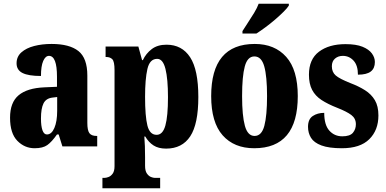

<svg xmlns="http://www.w3.org/2000/svg" viewBox="-20 -786 2072 1031"><path d="M166 10Q112 10 73 -30Q34 -70 34 -154Q34 -236 80 -274.5Q126 -313 218 -317L286 -320V-374Q286 -486 243 -486Q224 -486 212 -458.5Q200 -431 200 -378Q133 -378 101 -394Q69 -410 69 -446Q69 -482 95 -505Q121 -528 163.5 -539Q206 -550 257 -550Q353 -550 401 -512Q449 -474 449 -380V-126Q449 -86 460 -71Q471 -56 499 -56H502V0H315L295 -64H286Q258 -24 234 -7Q210 10 166 10ZM232 -64Q257 -64 272 -99Q287 -134 287 -191V-265L262 -262Q227 -258 213.5 -230.5Q200 -203 200 -150Q200 -109 208 -86.5Q216 -64 232 -64Z M530 225V169H543Q550 169 562.5 164.5Q575 160 585 146.5Q595 133 595 106V-409Q595 -456 583 -468Q571 -480 550 -480H547V-536H723L743 -463H747Q764 -499 795 -522.5Q826 -546 874 -546Q957 -546 1001 -478.5Q1045 -411 1045 -265Q1045 -120 1001.5 -54Q958 12 872 12Q831 12 804.5 -5Q778 -22 760 -53H755Q757 -29 758 -1.5Q759 26 759 58V104Q759 132 769 146Q779 160 791 164.5Q803 169 810 169H840V225ZM821 -62Q854 -62 868 -112Q882 -162 882 -264Q882 -362 868.5 -416Q855 -470 824 -470Q784 -470 771.5 -415.5Q759 -361 759 -266Q759 -162 771.5 -112Q784 -62 821 -62Z M1345 10Q1237 10 1175.5 -59.5Q1114 -129 1114 -270Q1114 -550 1348 -550Q1455 -550 1517 -480.5Q1579 -411 1579 -270Q1579 10 1345 10ZM1347 -56Q1385 -56 1399.5 -110.5Q1414 -165 1414 -270Q1414 -376 1399 -429.5Q1384 -483 1346 -483Q1309 -483 1294.5 -429.5Q1280 -376 1280 -270Q1280 -165 1295 -110.5Q1310 -56 1347 -56ZM1282 -619Q1295 -640 1312 -665.5Q1329 -691 1345 -717.5Q1361 -744 1369 -766H1531V-756Q1523 -743 1503.5 -723.5Q1484 -704 1458.5 -682Q1433 -660 1406 -640Q1379 -620 1357 -606H1282Z M1816 10Q1746 10 1706 -5Q1666 -20 1650 -46Q1634 -72 1634 -105Q1634 -146 1659.5 -163Q1685 -180 1721 -180Q1721 -115 1748.5 -84.5Q1776 -54 1818 -54Q1859 -54 1875 -73Q1891 -92 1891 -119Q1891 -150 1866.5 -168.5Q1842 -187 1791 -207Q1740 -227 1706.5 -249Q1673 -271 1656 -303.5Q1639 -336 1639 -385Q1639 -468 1693 -508.5Q1747 -549 1835 -549Q1892 -549 1926.5 -535Q1961 -521 1977 -499Q1993 -477 1993 -453Q1993 -419 1971 -402Q1949 -385 1902 -385Q1902 -435 1878.5 -460.5Q1855 -486 1821 -486Q1796 -486 1779 -471.5Q1762 -457 1762 -430Q1762 -399 1782.5 -381Q1803 -363 1861 -340Q1906 -323 1940 -301.5Q1974 -280 1993 -248Q2012 -216 2012 -166Q2012 -87 1963 -38.5Q1914 10 1816 10Z"/></svg>

Font: Noto Serif Tamil ExtraCondensed Black
Style: Italic
Weight: 900
Width: 2
Italic angle: -12°
Designer: Indian Type Foundry, Tom Grace, and the Monotype Design Team
Foundry: Monotype Imaging Inc.
Version: Version 2.003; ttfautohint (v1.8.4.7-5d5b)